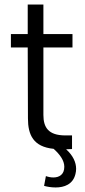

<svg xmlns="http://www.w3.org/2000/svg" viewBox="-20 -656 373 845"><path d="M271 1C278 1 287 0 297 0V-60H265C194 -61 171 -94 171 -150V-447H299V-506H171V-636H102V-506H28V-447H102L103 -135C103 -63 126 -10 216 -1C243 23 263 50 263 78C263 112 241 125 215 125C204 125 193 123 182 119L174 162C188 166 206 169 225 169C262 169 301 156 312 110C314 102 315 95 315 87C315 59 302 29 271 1Z"/></svg>

Font: Arthouse Owned
Style: Regular
Weight: 400
Designer: Jeremy Tribby
Foundry: Tribby Type
Version: Version 1.000;PS 001.000;hotconv 1.0.88;makeotf.lib2.5.64775